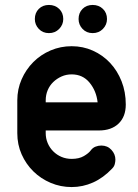

<svg xmlns="http://www.w3.org/2000/svg" viewBox="-20 -747 559 777"><path d="M121 -670Q121 -695 137 -711Q153 -727 178 -727Q203 -727 219.5 -711Q236 -695 236 -670Q236 -647 219.5 -630Q203 -613 178 -613Q153 -613 137 -630Q121 -647 121 -670ZM298 -670Q298 -695 314 -711Q330 -727 355 -727Q380 -727 396.5 -711Q413 -695 413 -670Q413 -647 396.5 -630Q380 -613 355 -613Q330 -613 314 -630Q298 -647 298 -670ZM165 -333H375Q370 -379 342.5 -412.5Q315 -446 270 -446Q248 -446 229 -437.5Q210 -429 195.5 -415Q181 -401 173 -382Q165 -363 165 -341ZM390 -158Q415 -158 431 -140.5Q447 -123 447 -101Q447 -93 444.5 -83Q442 -73 434 -65Q398 -27 356.5 -8.5Q315 10 270 10Q225 10 185 -7Q145 -24 115 -53.5Q85 -83 67.5 -122.5Q50 -162 50 -208V-341Q50 -386 67.5 -426Q85 -466 115 -496Q145 -526 185 -543Q225 -560 270 -560Q316 -560 356 -542Q396 -524 425.5 -492.5Q455 -461 472 -418Q489 -375 489 -324Q489 -275 460 -247Q431 -219 380 -219H165V-208Q165 -187 173 -168Q181 -149 195.5 -134.5Q210 -120 229 -112Q248 -104 270 -104Q300 -104 319.5 -115.5Q339 -127 347 -138Q355 -149 366.5 -153.5Q378 -158 390 -158Z"/></svg>

Font: VDS
Style: Bold
Weight: 700
Designer: artmaker
Foundry: artmaker
Version: Version 1.000 2009 initial release